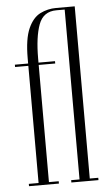

<svg xmlns="http://www.w3.org/2000/svg" viewBox="-54 -786 469 822"><g transform="rotate(-5 181.0 -375.0)"><path d="M37 0V-10H79V-513.5H22V-523.5H79V-545.5Q79 -629.5 98.8 -673.8Q118.5 -718 150.5 -734Q182.5 -750 219 -750H299V-10H335.5V0H219V-10H255V-740H219Q163 -740 143.2 -686.8Q123.5 -633.5 123.5 -541V-523.5H194.5V-513.5H123.5V-10H165.5V0Z"/></g></svg>

Font: Imbue 100pt ExtraLight
Style: Regular
Weight: 200
Designer: Tyler Finck
Foundry: Etcetera Type Company
Version: Version 1.102; ttfautohint (v1.8.3)